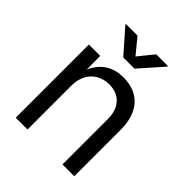

<svg xmlns="http://www.w3.org/2000/svg" viewBox="-211 -887 1013 1013"><g transform="rotate(45 295.5 -380.5)"><path d="M165 -327.1C165 -420.4 224.1 -473.6 302.7 -473.6C378.9 -473.6 425.8 -423.3 425.8 -339.4V0H513.7V-346.7C513.7 -484.9 439.5 -552.7 329.1 -552.7C255.9 -552.7 197.3 -522 162.1 -444.8L161.6 -545.9H77.1V0H165ZM225.1 -760.7H138.7V-756.3L253.4 -626H336.9L452.1 -756.3V-760.7H364.7L295.4 -675.3Z"/></g></svg>

Font: Raveo
Style: Regular
Weight: 400
Designer: Jakub Foglar, Rasmus Andersson (Inter)
Foundry: Jakubfoglar.com
Version: Version 1.100;Glyphs 3.2.3 (3260)